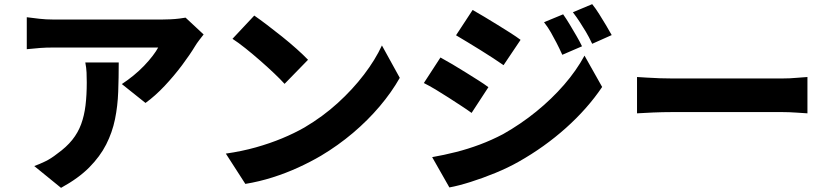

<svg xmlns="http://www.w3.org/2000/svg" viewBox="-20 -843 4000 925"><path d="M961 -677Q953 -667 940 -650Q927 -633 920 -621Q896 -581 857.5 -529.5Q819 -478 773.5 -429.5Q728 -381 681 -347L567 -438Q596 -457 623.5 -479.5Q651 -502 674.5 -526.5Q698 -551 715.5 -574Q733 -597 742 -614Q729 -614 699 -614Q669 -614 627.5 -614Q586 -614 538.5 -614Q491 -614 443.5 -614Q396 -614 353.5 -614Q311 -614 279.5 -614Q248 -614 234 -614Q202 -614 174.5 -612Q147 -610 109 -606V-760Q139 -756 170.5 -752.5Q202 -749 234 -749Q248 -749 281 -749Q314 -749 358.5 -749Q403 -749 454 -749Q505 -749 555 -749Q605 -749 648 -749Q691 -749 721.5 -749Q752 -749 763 -749Q779 -749 801 -750Q823 -751 843.5 -753.5Q864 -756 874 -758ZM552 -542Q552 -470 549.5 -401Q547 -332 534 -268.5Q521 -205 491.5 -147Q462 -89 410 -36.5Q358 16 274 62L145 -43Q170 -52 198 -65.5Q226 -79 255 -102Q300 -134 328 -169Q356 -204 371 -245Q386 -286 392 -335.5Q398 -385 398 -446Q398 -471 397 -493.5Q396 -516 391 -542Z M1205 -768Q1231 -750 1266 -723.5Q1301 -697 1338.5 -667Q1376 -637 1409 -607.5Q1442 -578 1464 -555L1351 -439Q1331 -461 1300.5 -490Q1270 -519 1234 -550.5Q1198 -582 1163 -610Q1128 -638 1100 -656ZM1068 -103Q1145 -114 1212.5 -133Q1280 -152 1339 -176.5Q1398 -201 1447 -229Q1535 -281 1607 -346.5Q1679 -412 1733.5 -483.5Q1788 -555 1820 -624L1906 -468Q1867 -399 1809.5 -331Q1752 -263 1680.5 -202.5Q1609 -142 1527 -93Q1476 -63 1417 -36Q1358 -9 1293.5 11.5Q1229 32 1162 43Z M2693 -774Q2708 -753 2724.5 -725.5Q2741 -698 2757 -670.5Q2773 -643 2784 -620L2689 -579Q2674 -612 2661 -637Q2648 -662 2634.5 -686Q2621 -710 2601 -736ZM2833 -823Q2850 -802 2866.5 -775.5Q2883 -749 2899 -722.5Q2915 -696 2927 -674L2833 -632Q2817 -666 2802.5 -690Q2788 -714 2773.5 -736.5Q2759 -759 2740 -784ZM2257 -795Q2282 -781 2313.5 -762Q2345 -743 2377.5 -723Q2410 -703 2439 -684.5Q2468 -666 2488 -651L2406 -529Q2385 -544 2355.5 -563Q2326 -582 2295 -601.5Q2264 -621 2233 -639.5Q2202 -658 2177 -673ZM2062 -86Q2119 -96 2176.5 -110.5Q2234 -125 2291.5 -146.5Q2349 -168 2404 -197Q2489 -245 2563.5 -305.5Q2638 -366 2697.5 -434.5Q2757 -503 2796 -575L2881 -424Q2810 -319 2706.5 -226.5Q2603 -134 2479 -64Q2428 -35 2367 -10Q2306 15 2247.5 33.5Q2189 52 2145 60ZM2102 -566Q2128 -552 2160 -533Q2192 -514 2224 -494Q2256 -474 2284.5 -456Q2313 -438 2333 -423L2252 -299Q2230 -315 2201.5 -333.5Q2173 -352 2141.5 -372.5Q2110 -393 2079 -411.5Q2048 -430 2022 -443Z M3049 -472Q3068 -471 3098 -469Q3128 -467 3159.5 -466Q3191 -465 3216 -465Q3244 -465 3281.5 -465Q3319 -465 3362.5 -465Q3406 -465 3451.5 -465Q3497 -465 3541.5 -465Q3586 -465 3626 -465Q3666 -465 3698 -465Q3730 -465 3750 -465Q3785 -465 3817 -468Q3849 -471 3870 -472V-297Q3852 -298 3816.5 -300.5Q3781 -303 3750 -303Q3730 -303 3697.5 -303Q3665 -303 3625 -303Q3585 -303 3540.5 -303Q3496 -303 3450.5 -303Q3405 -303 3362 -303Q3319 -303 3281 -303Q3243 -303 3216 -303Q3173 -303 3126 -301Q3079 -299 3049 -297Z"/></svg>

Font: Noto Sans TC ExtraBold
Style: Regular
Weight: 800
Designer: Ryoko NISHIZUKA  (kana, bopomofo & ideographs); Paul D. Hunt (Latin, Greek & Cyrillic); Sandoll Communications , Soo-you
Foundry: Adobe
Version: Version 2.004-H2;hotconv 1.0.118;makeotfexe 2.5.65603